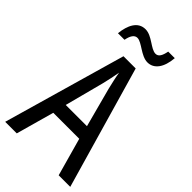

<svg xmlns="http://www.w3.org/2000/svg" viewBox="-275 -982 1056 1056"><g transform="rotate(45 253.5 -453.5)"><path d="M94 -783H145C152 -820 166 -841 188 -841C223 -841 271 -784 322 -784C372 -784 406 -829 412 -907H361C354 -871 343 -849 320 -849C282 -849 238 -906 186 -906C127 -906 101 -850 94 -783ZM416 0H506L300 -715H205L0 0H90L152 -222H354ZM274 -530 335 -301H170L230 -530C238 -562 246 -600 252 -634C256 -605 267 -560 274 -530Z"/></g></svg>

Font: Noto Sans Gurmukhi UI Condensed
Style: Regular
Weight: 400
Width: 3
Designer: Jelle Bosma - Monotype Design Team
Foundry: Monotype Imaging Inc.
Version: Version 2.004